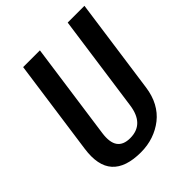

<svg xmlns="http://www.w3.org/2000/svg" viewBox="-198 -819 948 948"><g transform="rotate(-45 275.5 -345.5)"><path d="M236 9Q130 9 83.5 -42.5Q37 -94 52 -200L122 -700H239L168 -193Q160 -135 180 -106.5Q200 -78 248 -78Q346 -78 362 -193L433 -700H550L480 -200Q473 -149 452 -110Q431 -71 398 -45Q365 -19 324 -5Q283 9 236 9Z"/></g></svg>

Font: Pathway Extreme Condensed SemiBold
Style: Italic
Weight: 600
Width: 3
Italic angle: -8°
Version: Version 1.001;gftools[0.9.26]